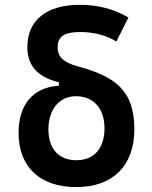

<svg xmlns="http://www.w3.org/2000/svg" viewBox="-20 -762 626 792"><path d="M294.9 9.8C445.3 9.8 534.2 -78.6 534.2 -228.5C534.2 -393.6 449.7 -447.8 300.8 -488.3C239.3 -504.9 217.8 -529.3 217.8 -566.9C217.8 -611.3 245.1 -629.9 309.6 -629.9C367.7 -629.9 417.5 -616.7 460 -590.8L509.8 -689.9C449.2 -725.1 383.3 -742.2 309.6 -742.2C171.4 -742.2 92.8 -678.7 92.8 -566.9C92.8 -499 127.9 -444.8 222.7 -422.9V-408.2C116.7 -401.9 56.6 -331.1 56.6 -213.9C56.6 -73.2 145 9.8 294.9 9.8ZM294.9 -101.1C222.2 -101.1 179.7 -148.4 179.7 -228.5C179.7 -311 225.1 -365.2 293.5 -365.2C364.3 -365.2 411.1 -315.4 411.1 -233.4C411.1 -149.9 368.2 -101.1 294.9 -101.1Z"/></svg>

Font: Cascadia Mono SemiBold
Style: Regular
Weight: 600
Monospace: yes
Designer: Aaron Bell
Foundry: Saja Typeworks
Version: Version 2404.023